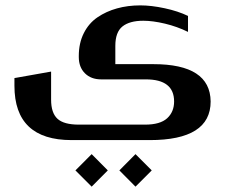

<svg xmlns="http://www.w3.org/2000/svg" viewBox="-20 -426 845 721"><path d="M275.9 -211.9V-215.8Q275.9 -264.2 294.7 -301.5Q313.5 -338.9 346.2 -361.1Q378.9 -383.3 419.4 -394.5Q460 -405.8 506.8 -405.8Q548.3 -405.8 598.4 -395Q648.4 -384.3 686 -366.2V-306.2Q645.5 -326.2 599.6 -337.2Q553.7 -348.1 518.1 -348.1Q466.8 -348.1 439.9 -326.7Q413.1 -305.2 413.1 -253.9V-185.1H556.2Q769.5 -185.1 771 -44.9Q771 100.1 542 100.1H249Q34.2 100.1 34.2 -104V-132.8L171.9 -157.2V-51.8Q171.9 -2 195.8 20Q219.7 42 275.9 42H524.9Q581.5 42 607.7 18.1Q633.8 -5.9 633.8 -44.9Q633.8 -127.9 527.8 -127.9H359.9Q321.8 -127.9 298.8 -150.9Q275.9 -173.8 275.9 -211.9ZM324.2 152.8 384.8 213.9 324.2 274.9 263.2 213.9ZM488.8 152.8 549.8 213.9 488.8 274.9 428.2 213.9Z"/></svg>

Font: Wesal
Style: Regular
Weight: 700
Designer: Ahmed zaza
Foundry: Ahmed zaza
Version: Version 2.01